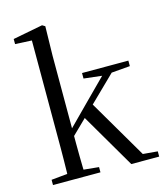

<svg xmlns="http://www.w3.org/2000/svg" viewBox="-118 -894 844 984"><g transform="rotate(-15 303.5 -402.5)"><path d="M40.5 0V-27.8L150.1 -38.6H182.7L292.3 -27.8V0ZM124.7 0Q125.7 -20.2 126.2 -48.5Q126.7 -76.8 127.2 -108.6Q127.7 -140.5 127.7 -171.6Q127.7 -202.7 127.7 -228.5V-743.7L39.7 -748.1V-775.1L198.1 -805.5L213.1 -796.5L209.9 -641V-231Q209.9 -204.6 209.9 -172.7Q209.9 -140.9 210.4 -108.8Q210.9 -76.8 211.5 -48.5Q212.1 -20.2 213.1 0ZM169.4 -175.4V-218.6H173.2L320.5 -367.2L468.9 -516H518.5ZM455.9 0 280.9 -299.4 338.6 -354.8 526.2 -34.6 603.9 -27.8V0ZM332.8 -486.8V-516H578.6V-486.8L461.8 -477.1L443 -474.1Z"/></g></svg>

Font: Noto Serif SC ExtraLight
Style: Regular
Weight: 200
Designer: Ryoko NISHIZUKA 西塚涼子 (kana & ideographs); Frank Grießhammer (Latin, Greek & Cyrillic); Wenlong ZHANG 张文龙 (bopomofo); San
Foundry: Adobe
Version: Version 2.002-H1;hotconv 1.1.0;makeotfexe 2.6.0